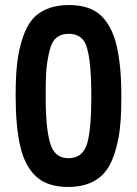

<svg xmlns="http://www.w3.org/2000/svg" viewBox="-20 -731 542 761"><path d="M424 -96Q380 10 250 10Q168 10 123 -31.5Q78 -73 60 -152.5Q42 -232 42 -350Q42 -452 52 -509Q73 -626 122 -668.5Q171 -711 253.5 -711Q336 -711 380 -669.5Q424 -628 442.5 -549Q461 -470 461 -350Q461 -247 451 -191.5Q441 -136 424 -96ZM252 -104Q309 -104 326 -164Q342 -221 342 -350Q342 -524 313 -568Q293 -597 252 -597Q193 -597 178 -536Q173 -519 167 -482.5Q161 -446 161 -350Q161 -180 192 -134Q212 -104 252 -104Z"/></svg>

Font: Tsunagi Gothic Black
Style: Regular
Weight: 900
Designer: Yoshimichi Ohira
Foundry: Positype
Version: Version 1.001